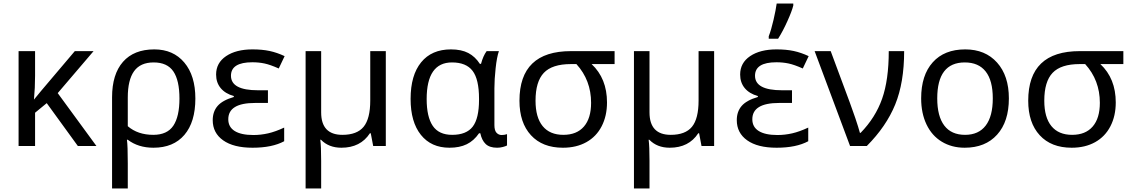

<svg xmlns="http://www.w3.org/2000/svg" viewBox="-20 -825 6393 1085"><path d="M402.8 -536.1H508.8L306.2 -298.8L524.9 0H419.9L244.1 -242.2L178.2 -188V0H85V-536.1H178.2V-397Q178.2 -329.1 171.9 -262.2L212.9 -312Z M848.1 -472.2Q773.4 -472.2 737.8 -422.9Q702.1 -373.5 702.1 -273.9V-111.8Q758.8 -63 846.2 -63Q924.8 -63 959.5 -114.7Q994.1 -166.5 994.1 -268.1Q994.1 -370.6 959.7 -421.4Q925.3 -472.2 848.1 -472.2ZM1084 -268.1Q1084 -135.3 1022 -62.7Q960 9.8 847.2 9.8Q761.2 9.8 702.1 -35.2H697.3Q702.1 -2 702.1 98.1V240.2H613.3V-274.9Q613.3 -405.3 675 -475.6Q736.8 -545.9 852.1 -545.9Q959 -545.9 1021.5 -471.7Q1084 -397.5 1084 -268.1Z M1494.1 -314.9V-243.2H1421.4Q1270 -243.2 1270 -150.9Q1270 -107.4 1306.2 -84.7Q1342.3 -62 1412.1 -62Q1453.6 -62 1495.4 -71.5Q1537.1 -81.1 1585.9 -104V-26.9Q1518.1 9.8 1407.2 9.8Q1299.8 9.8 1241 -32Q1182.1 -73.7 1182.1 -146Q1182.1 -194.3 1209.7 -226.3Q1237.3 -258.3 1301.3 -276.9V-282.2Q1252.9 -295.9 1227.1 -327.1Q1201.2 -358.4 1201.2 -403.8Q1201.2 -469.7 1257.6 -507.8Q1314 -545.9 1407.2 -545.9Q1461.4 -545.9 1503.7 -536.9Q1545.9 -527.8 1588.4 -507.8L1555.2 -438Q1506.8 -459.5 1474.6 -466.3Q1442.4 -473.1 1406.2 -473.1Q1285.2 -473.1 1285.2 -397Q1285.2 -314.9 1438 -314.9Z M1794.9 -189.9Q1794.9 -63 1915 -63Q1997.6 -63 2034.9 -108.6Q2072.3 -154.3 2072.3 -256.8V-536.1H2160.2V0H2088.9L2075.2 -71.8H2070.3Q2017.1 9.8 1909.2 9.8Q1837.9 9.8 1793.9 -35.2H1790Q1794.9 1 1794.9 84V240.2H1707V-536.1H1794.9Z M2520 9.8Q2416.5 9.8 2358.4 -63Q2300.3 -135.7 2300.3 -266.1Q2300.3 -399.9 2359.9 -472.9Q2419.4 -545.9 2528.3 -545.9Q2587.4 -545.9 2626.5 -525.4Q2665.5 -504.9 2691.9 -463.9H2698.2Q2710 -508.8 2730 -536.1H2799.3Q2787.6 -502.4 2780.8 -439.2Q2773.9 -376 2773.9 -326.2V-118.2Q2773.9 -87.4 2785.9 -74.7Q2797.9 -62 2814.9 -62Q2830.6 -62 2845.2 -66.9V-2.9Q2837.4 1.5 2821.5 5.6Q2805.7 9.8 2789.1 9.8Q2746.6 9.8 2724.6 -11.2Q2702.6 -32.2 2694.3 -71.8H2687Q2657.7 -29.3 2617.4 -9.8Q2577.1 9.8 2520 9.8ZM2535.2 -63Q2615.7 -63 2651.4 -109.4Q2687 -155.8 2687 -261.2V-267.1Q2687 -377 2650.6 -424.6Q2614.3 -472.2 2534.2 -472.2Q2391.1 -472.2 2391.1 -265.1Q2391.1 -164.6 2425.5 -113.8Q2460 -63 2535.2 -63Z M3006.3 -255.9Q3006.3 -161.6 3046.6 -112.3Q3086.9 -63 3163.6 -63Q3239.3 -63 3279.8 -109.9Q3320.3 -156.7 3320.3 -244.1Q3320.3 -371.6 3237.3 -462.9H3206.5Q3100.1 -462.9 3053.2 -413.3Q3006.3 -363.8 3006.3 -255.9ZM3410.2 -246.1Q3410.2 -169.9 3380.1 -111.6Q3350.1 -53.2 3293.7 -21.7Q3237.3 9.8 3161.1 9.8Q3045.4 9.8 2980.5 -60.8Q2915.5 -131.3 2915.5 -255.9Q2915.5 -536.1 3206.5 -536.1H3453.1V-462.9H3323.2Q3410.2 -381.3 3410.2 -246.1Z M3650.4 -189.9Q3650.4 -63 3770.5 -63Q3853 -63 3890.4 -108.6Q3927.7 -154.3 3927.7 -256.8V-536.1H4015.6V0H3944.3L3930.7 -71.8H3925.8Q3872.6 9.8 3764.6 9.8Q3693.4 9.8 3649.4 -35.2H3645.5Q3650.4 1 3650.4 84V240.2H3562.5V-536.1H3650.4Z M4455.6 -314.9V-243.2H4382.8Q4231.4 -243.2 4231.4 -150.9Q4231.4 -107.4 4267.6 -84.7Q4303.7 -62 4373.5 -62Q4415 -62 4456.8 -71.5Q4498.5 -81.1 4547.4 -104V-26.9Q4479.5 9.8 4368.7 9.8Q4261.2 9.8 4202.4 -32Q4143.6 -73.7 4143.6 -146Q4143.6 -194.3 4171.1 -226.3Q4198.7 -258.3 4262.7 -276.9V-282.2Q4214.4 -295.9 4188.5 -327.1Q4162.6 -358.4 4162.6 -403.8Q4162.6 -469.7 4219 -507.8Q4275.4 -545.9 4368.7 -545.9Q4422.9 -545.9 4465.1 -536.9Q4507.3 -527.8 4549.8 -507.8L4516.6 -438Q4468.3 -459.5 4436 -466.3Q4403.8 -473.1 4367.7 -473.1Q4246.6 -473.1 4246.6 -397Q4246.6 -314.9 4399.4 -314.9ZM4324.2 -620.1Q4338.4 -656.7 4351.3 -713.1Q4364.3 -769.5 4369.1 -805.2H4462.9V-793.9Q4455.6 -763.2 4429.9 -706.1Q4404.3 -648.9 4377 -606H4324.2Z M4583.5 -536.1H4674.3L4781.7 -247.1Q4788.1 -229 4796.6 -205.3Q4805.2 -181.6 4813.5 -157.5Q4821.8 -133.3 4828.6 -111.1Q4835.4 -88.9 4839.4 -74.2H4843.3Q4927.2 -160.2 4964.8 -266.8Q5002.4 -373.5 5002.4 -536.1H5089.4Q5089.4 -358.4 5038.8 -234.4Q4988.3 -110.4 4878.4 0H4783.7Z M5276.4 -269Q5276.4 -168 5316.2 -115.5Q5356 -63 5433.6 -63Q5510.3 -63 5550.3 -115.5Q5590.3 -168 5590.3 -269Q5590.3 -370.1 5550 -421.1Q5509.8 -472.2 5432.1 -472.2Q5276.4 -472.2 5276.4 -269ZM5681.2 -269Q5681.2 -137.7 5614.7 -64Q5548.3 9.8 5431.2 9.8Q5358.4 9.8 5302.2 -24.2Q5246.1 -58.1 5215.8 -121.6Q5185.5 -185.1 5185.5 -269Q5185.5 -399.9 5251 -472.9Q5316.4 -545.9 5434.6 -545.9Q5547.9 -545.9 5614.5 -471.4Q5681.2 -397 5681.2 -269Z M5881.3 -255.9Q5881.3 -161.6 5921.6 -112.3Q5961.9 -63 6038.6 -63Q6114.3 -63 6154.8 -109.9Q6195.3 -156.7 6195.3 -244.1Q6195.3 -371.6 6112.3 -462.9H6081.5Q5975.1 -462.9 5928.2 -413.3Q5881.3 -363.8 5881.3 -255.9ZM6285.2 -246.1Q6285.2 -169.9 6255.1 -111.6Q6225.1 -53.2 6168.7 -21.7Q6112.3 9.8 6036.1 9.8Q5920.4 9.8 5855.5 -60.8Q5790.5 -131.3 5790.5 -255.9Q5790.5 -536.1 6081.5 -536.1H6328.1V-462.9H6198.2Q6285.2 -381.3 6285.2 -246.1Z"/></svg>

Font: NotoSans
Style: Regular
Weight: 400
Designer: Monotype Design team
Foundry: Monotype Imaging Inc.
Version: Version 1.04; ttfautohint (v1.4.1)